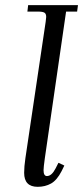

<svg xmlns="http://www.w3.org/2000/svg" viewBox="-20 -722 324 749"><path d="M74.2 -47.9Q74.2 -71.8 79.1 -105L158.2 -637.2Q160.2 -650.9 160.2 -655.8Q160.2 -668.5 153.3 -672.6Q146.5 -676.8 127.9 -676.8H86.9L89.8 -702.1H284.2L280.8 -676.8H237.8L154.8 -104Q149.9 -68.8 149.9 -58.1Q149.9 -35.2 163.1 -35.2Q181.6 -35.2 196.8 -64.9L208 -86.9L231 -76.2L220.2 -54.2Q202.1 -19 179.2 -6.1Q156.2 6.8 127 6.8Q74.2 6.8 74.2 -47.9Z"/></svg>

Font: Dihjauti
Style: Italic
Weight: 400
Italic angle: -9°
Designer: T. Christopher White
Version: Version 3.0.0